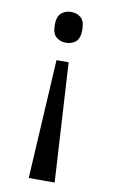

<svg xmlns="http://www.w3.org/2000/svg" viewBox="-83 -586 478 810"><g transform="rotate(10 155.5 -180.5)"><path d="M181 -330 211 180H100L129 -330ZM155 -541Q180 -541 197 -526.5Q214 -512 214 -475Q214 -438 197 -423.5Q180 -409 155 -409Q131 -409 113.5 -423.5Q96 -438 96 -475Q96 -512 113.5 -526.5Q131 -541 155 -541Z"/></g></svg>

Font: Noto Serif Sinhala SemiCondensed
Style: Regular
Weight: 400
Width: 4
Designer: Jelle Bosma - Monotype Design Team
Foundry: Monotype Imaging Inc.
Version: Version 2.007; ttfautohint (v1.8.4.7-5d5b)